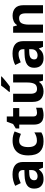

<svg xmlns="http://www.w3.org/2000/svg" viewBox="1327 -2133 816 3510"><g transform="rotate(-90 1735.0 -378.0)"><path d="M302 -557Q412 -557 470.5 -509.5Q529 -462 529 -364V0H425L396 -74H392Q357 -30 318 -10Q279 10 211 10Q138 10 90 -32.5Q42 -75 42 -163Q42 -250 103 -291.5Q164 -333 286 -337L381 -340V-364Q381 -407 358.5 -427Q336 -447 296 -447Q256 -447 218 -435.5Q180 -424 142 -407L93 -508Q137 -531 190.5 -544Q244 -557 302 -557ZM323 -251Q251 -249 223 -225Q195 -201 195 -162Q195 -128 215 -113.5Q235 -99 267 -99Q315 -99 348 -127.5Q381 -156 381 -208V-253Z M904 10Q782 10 715.5 -57.5Q649 -125 649 -270Q649 -370 683 -433Q717 -496 777.5 -526Q838 -556 917 -556Q973 -556 1014.5 -545Q1056 -534 1087 -519L1043 -404Q1008 -418 977.5 -427Q947 -436 917 -436Q801 -436 801 -271Q801 -189 831.5 -150Q862 -111 917 -111Q964 -111 1000 -123.5Q1036 -136 1070 -158V-31Q1036 -9 998.5 0.5Q961 10 904 10Z M1426 -109Q1451 -109 1474 -114Q1497 -119 1520 -126V-15Q1496 -5 1460.5 2.5Q1425 10 1383 10Q1334 10 1295.5 -6Q1257 -22 1234.5 -61.5Q1212 -101 1212 -171V-434H1141V-497L1223 -547L1266 -662H1361V-546H1514V-434H1361V-171Q1361 -140 1379 -124.5Q1397 -109 1426 -109Z M2131 -546V0H2017L1997 -70H1989Q1963 -28 1917.5 -9Q1872 10 1821 10Q1733 10 1680 -37.5Q1627 -85 1627 -190V-546H1776V-227Q1776 -169 1797 -139Q1818 -109 1864 -109Q1932 -109 1957 -155.5Q1982 -202 1982 -289V-546ZM2092 -756Q2078 -742 2055 -722Q2032 -702 2005.5 -680Q1979 -658 1953.5 -638.5Q1928 -619 1909 -606H1810V-619Q1826 -638 1847.5 -663.5Q1869 -689 1890 -716.5Q1911 -744 1925 -766H2092Z M2511 -557Q2621 -557 2679.5 -509.5Q2738 -462 2738 -364V0H2634L2605 -74H2601Q2566 -30 2527 -10Q2488 10 2420 10Q2347 10 2299 -32.5Q2251 -75 2251 -163Q2251 -250 2312 -291.5Q2373 -333 2495 -337L2590 -340V-364Q2590 -407 2567.5 -427Q2545 -447 2505 -447Q2465 -447 2427 -435.5Q2389 -424 2351 -407L2302 -508Q2346 -531 2399.5 -544Q2453 -557 2511 -557ZM2532 -251Q2460 -249 2432 -225Q2404 -201 2404 -162Q2404 -128 2424 -113.5Q2444 -99 2476 -99Q2524 -99 2557 -127.5Q2590 -156 2590 -208V-253Z M3201 -556Q3289 -556 3342 -508.5Q3395 -461 3395 -356V0H3246V-319Q3246 -378 3225 -407.5Q3204 -437 3158 -437Q3090 -437 3065 -390.5Q3040 -344 3040 -257V0H2891V-546H3005L3025 -476H3033Q3059 -518 3104.5 -537Q3150 -556 3201 -556Z"/></g></svg>

Font: Noto Sans Telugu
Style: Bold
Weight: 700
Designer: Jelle Bosma - Monotype Design Team
Foundry: Monotype Imaging Inc.
Version: Version 2.005; ttfautohint (v1.8.4.7-5d5b)